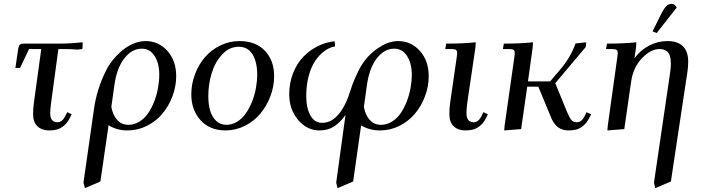

<svg xmlns="http://www.w3.org/2000/svg" viewBox="-20 -663 3616 986"><path d="M59.1 -314 73.2 -411.1Q75.7 -427.2 81.5 -433.1Q87.4 -439 104 -439H284.2Q339.8 -439 404.8 -445.8L403.8 -418L401.9 -411.1L377 -408.2Q350.1 -411.1 308.1 -411.1H279.8L243.2 -141.1Q237.8 -100.6 237.8 -82Q237.8 -35.2 274.9 -35.2Q298.8 -35.2 314 -64.9L325.2 -86.9L348.1 -76.2L336.9 -54.2Q324.7 -30.3 306.6 -16.1Q288.6 -2 271.2 2.4Q253.9 6.8 231.9 6.8Q195.3 6.8 172.6 -14.2Q149.9 -35.2 149.9 -78.1Q149.9 -107.9 154.8 -141.1L191.9 -411.1H128.9L83 -314Z M408.7 274.9 461.9 -98.1Q476.1 -206.1 526.9 -305.2Q540 -331.1 560.8 -356.4Q581.5 -381.8 607.4 -403.6Q633.3 -425.3 665 -438.7Q696.8 -452.1 728 -452.1Q794.4 -452.1 839.6 -401.6Q884.8 -351.1 884.8 -272Q884.8 -219.2 865.7 -168.7Q846.7 -118.2 814.2 -79.3Q781.7 -40.5 734.6 -16.8Q687.5 6.8 634.8 6.8Q579.6 6.8 537.6 -20L495.6 269L416 303.2ZM551.8 -113.8Q559.6 -71.8 582 -46.9Q604.5 -22 639.6 -22Q669.4 -22 695.8 -38.3Q722.2 -54.7 740.5 -81.3Q758.8 -107.9 772 -141.8Q785.2 -175.8 791.5 -211.2Q797.9 -246.6 797.9 -279.8Q797.9 -338.4 773.7 -375.7Q749.5 -413.1 708 -413.1Q657.2 -413.1 618.2 -363Q579.1 -313 566.9 -222.2Z M962.4 -178.2Q962.4 -231 981 -280.8Q999.5 -330.6 1031.7 -368.4Q1064 -406.2 1110.8 -429.2Q1157.7 -452.1 1210.4 -452.1Q1292.5 -452.1 1340.1 -402.6Q1387.7 -353 1387.7 -272Q1387.7 -219.2 1368.7 -168.9Q1349.6 -118.7 1317.1 -79.6Q1284.7 -40.5 1237.5 -16.8Q1190.4 6.8 1137.7 6.8Q1057.6 6.8 1010 -45.7Q962.4 -98.1 962.4 -178.2ZM1049.8 -169.9Q1049.8 -128.4 1058.8 -96.2Q1067.9 -64 1089.4 -43Q1110.8 -22 1142.6 -22Q1172.4 -22 1198.5 -38.3Q1224.6 -54.7 1242.9 -81.3Q1261.2 -107.9 1274.7 -141.8Q1288.1 -175.8 1294.4 -211.2Q1300.8 -246.6 1300.8 -279.8Q1300.8 -344.7 1276.9 -383.8Q1252.9 -422.9 1205.6 -422.9Q1157.2 -422.9 1120.6 -383.1Q1084 -343.3 1066.9 -286.6Q1049.8 -230 1049.8 -169.9Z M1465.3 -179.2Q1465.3 -236.8 1484.9 -286.9Q1504.4 -336.9 1537.4 -371.1Q1570.3 -405.3 1612.1 -426Q1653.8 -446.8 1698.7 -451.2L1700.7 -424.8Q1672.4 -419.9 1646.5 -401.1Q1620.6 -382.3 1599.4 -351.3Q1578.1 -320.3 1565.4 -273.2Q1552.7 -226.1 1552.7 -169.9Q1552.7 -108.4 1574 -70.3Q1595.2 -32.2 1634.8 -32.2Q1681.6 -32.2 1718.5 -75.7Q1755.4 -119.1 1780.8 -201.2Q1793 -243.2 1823.7 -305.2Q1841.8 -340.8 1871.1 -373Q1900.4 -405.3 1941.9 -428.7Q1983.4 -452.1 2024.4 -452.1Q2090.8 -452.1 2136.2 -401.6Q2181.6 -351.1 2181.6 -272Q2181.6 -219.2 2162.6 -168.7Q2143.6 -118.2 2111.1 -79.3Q2078.6 -40.5 2031.5 -16.8Q1984.4 6.8 1931.6 6.8Q1877.4 6.8 1834.5 -19L1793.5 269L1713.4 303.2L1706.5 274.9L1754.4 -73.2Q1728 -34.7 1696 -13.9Q1664.1 6.8 1620.6 6.8Q1556.6 6.8 1511 -47.1Q1465.3 -101.1 1465.3 -179.2ZM1848.6 -113.8Q1856.4 -71.8 1878.9 -46.9Q1901.4 -22 1936.5 -22Q1966.3 -22 1992.7 -38.3Q2019 -54.7 2037.4 -81.3Q2055.7 -107.9 2068.8 -141.8Q2082 -175.8 2088.4 -211.2Q2094.7 -246.6 2094.7 -279.8Q2094.7 -337.9 2070.3 -375.5Q2045.9 -413.1 2004.4 -413.1Q1953.6 -413.1 1914.8 -363Q1876 -313 1863.8 -222.2Z M2266.6 -411.1 2271.5 -439Q2359.9 -439 2423.3 -445.8L2421.4 -418L2380.4 -141.1Q2375.5 -104.5 2375.5 -82Q2375.5 -35.2 2412.6 -35.2Q2436.5 -35.2 2451.7 -64.9L2462.4 -86.9L2485.4 -76.2L2474.6 -54.2Q2462.4 -30.3 2444.3 -16.1Q2426.3 -2 2408.9 2.4Q2391.6 6.8 2369.6 6.8Q2333 6.8 2310.3 -14.2Q2287.6 -35.2 2287.6 -78.1Q2287.6 -107.9 2292.5 -141.1L2324.7 -363.8Q2327.6 -380.9 2327.6 -391.1Q2327.6 -402.8 2321.3 -407Q2314.9 -411.1 2297.4 -411.1Z M2562.5 -411.1 2567.4 -439Q2653.8 -439 2717.3 -445.8L2715.3 -418L2691.4 -245.1H2805.2L2857.4 -306.2Q2911.6 -370.6 2935.5 -439.9L2990.2 -445.8L2988.3 -421.9L2831.5 -235.8L2892.6 -86.9Q2905.3 -57.1 2914.8 -46.1Q2924.3 -35.2 2942.4 -35.2Q2966.3 -35.2 2981.4 -64.9L2992.2 -86.9L3015.6 -76.2L3004.4 -54.2Q2992.2 -30.3 2974.1 -16.1Q2956.1 -2 2938.7 2.4Q2921.4 6.8 2899.4 6.8Q2837.9 6.8 2811.5 -56.2L2744.6 -217.8H2687.5L2656.2 0L2569.3 6.8L2571.3 -17.1L2620.6 -363.8Q2623.5 -380.9 2623.5 -391.1Q2623.5 -402.8 2617.2 -407Q2610.8 -411.1 2593.3 -411.1Z M3092.3 -411.1 3097.2 -439Q3184.6 -439 3248 -445.8L3246.1 -418L3238.3 -363.8Q3269 -405.8 3313.7 -429Q3358.4 -452.1 3407.2 -452.1Q3514.2 -452.1 3514.2 -345.2Q3514.2 -320.3 3510.3 -294.9L3425.3 269L3345.2 303.2L3338.4 274.9L3421.4 -290Q3425.3 -320.3 3425.3 -334Q3425.3 -358.9 3420.2 -375.2Q3415 -391.6 3405.5 -398.9Q3396 -406.2 3387.2 -408.7Q3378.4 -411.1 3366.2 -411.1Q3321.8 -411.1 3276.9 -364.3Q3231.9 -317.4 3221.2 -244.1L3186 0L3099.1 6.8L3101.1 -17.1L3149.4 -363.8Q3152.3 -380.9 3152.3 -391.1Q3152.3 -402.8 3146 -407Q3139.6 -411.1 3122.1 -411.1ZM3331.1 -502 3377 -594.2Q3390.6 -621.1 3402.6 -632.1Q3414.6 -643.1 3430.2 -643.1Q3445.8 -643.1 3455.1 -624L3352.1 -493.2Z"/></svg>

Font: Dihjauti S
Style: Bold Italic
Weight: 700
Italic angle: -9°
Designer: T. Christopher White
Version: Version 3.0.0